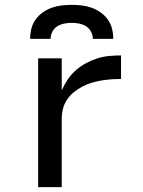

<svg xmlns="http://www.w3.org/2000/svg" viewBox="-20 -770 590 790"><path d="M137 0V-530H234V-398Q244 -421 258 -442Q272 -463 291 -480Q310 -497 332 -509Q354 -521 378 -529Q402 -537 427.5 -539.5Q453 -542 478 -542V-445Q457 -445 436.5 -443.5Q416 -442 395.5 -438.5Q375 -435 355.5 -429Q336 -423 317.5 -413Q299 -403 283 -390Q267 -377 255.5 -359.5Q244 -342 239 -322Q234 -302 234 -281V0ZM104 -610Q104 -631 109 -651.5Q114 -672 126 -689Q138 -706 155.5 -718.5Q173 -731 192.5 -738Q212 -745 233 -747.5Q254 -750 275 -750Q296 -750 317 -747.5Q338 -745 357.5 -738Q377 -731 394.5 -718.5Q412 -706 424 -689Q436 -672 441 -651.5Q446 -631 446 -610H362Q362 -625 354.5 -639.5Q347 -654 334 -662Q321 -670 305.5 -673Q290 -676 275 -676Q260 -676 244.5 -673Q229 -670 216 -662Q203 -654 195.5 -639.5Q188 -625 188 -610Z"/></svg>

Font: Lode Dark
Style: Bold
Weight: 700
Monospace: yes
Designer: Belleve Invis
Foundry: Belleve Invis
Version: Version 29.2.0; ttfautohint (v1.8.3)